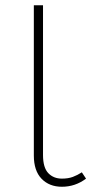

<svg xmlns="http://www.w3.org/2000/svg" viewBox="-20 -702 368 732"><path d="M308 -21Q267 10 216 10Q168 10 138.5 -20.5Q109 -51 109 -109V-682H144V-111Q144 -63 164 -42Q184 -21 216 -21Q240 -21 257.5 -27.5Q275 -34 292 -45Z"/></svg>

Font: FiraGO UltraLight
Style: Regular
Weight: 200
Designer: bBox Type
Foundry: bBox Type GmbH
Version: Version 1.001